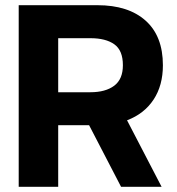

<svg xmlns="http://www.w3.org/2000/svg" viewBox="-20 -719 680 739"><path d="M52 -699H355Q474 -699 540.5 -639.5Q607 -580 607 -468Q607 -390 571 -335.5Q535 -281 469 -256L602 0H446L323 -237H204V0H52ZM328 -364Q386 -364 419.5 -389Q453 -414 453 -468Q453 -525 420 -548.5Q387 -572 328 -572H204V-364Z"/></svg>

Font: Prompt SemiBold
Style: Regular
Weight: 600
Designer: Katatrad Team
Foundry: CadsonDemak
Version: Version 1.001